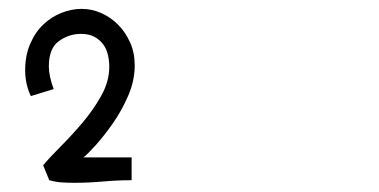

<svg xmlns="http://www.w3.org/2000/svg" viewBox="-20 -805 845 428"><path d="M166 -454.1H273.4V-403.3Q242.2 -403.3 209.5 -400.4Q176.8 -397.5 145.5 -397.5Q130.9 -397.5 117.2 -398.4Q103.5 -399.4 89.8 -403.3L76.2 -436.5Q90.8 -454.1 115.2 -478.5Q139.6 -502.9 164.1 -531.7Q188.5 -560.5 206.1 -592.3Q223.6 -624 223.6 -656.2Q223.6 -668.9 220.7 -682.1Q217.8 -695.3 210.4 -705.6Q203.1 -715.8 190.9 -722.7Q178.7 -729.5 160.2 -729.5Q133.8 -729.5 111.3 -713.4Q88.9 -697.3 88.9 -657.2Q88.9 -635.7 99.6 -606.4L48.8 -590.8Q36.1 -617.2 36.1 -648.4Q36.1 -681.6 47.4 -707.5Q58.6 -733.4 76.7 -750.5Q94.7 -767.6 117.2 -776.4Q139.6 -785.2 162.1 -785.2Q184.6 -785.2 205.6 -775.9Q226.6 -766.6 243.2 -750Q259.8 -733.4 270 -710.4Q280.3 -687.5 280.3 -659.2Q280.3 -625 265.6 -591.3Q251 -557.6 231.4 -529.8Q211.9 -502 193.4 -481.4Q174.8 -460.9 166 -454.1Z"/></svg>

Font: Poor Story
Style: Regular
Weight: 400
Designer: YoonDesign Inc.
Foundry: YoonDesign Inc.
Version: Version 3.00